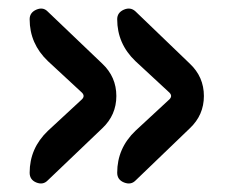

<svg xmlns="http://www.w3.org/2000/svg" viewBox="-20 -516 540 452"><path d="M92.8 -208 172.9 -282.2Q180.7 -290 172.9 -297.9L92.8 -372.1Q49.8 -413.1 49.8 -470.7Q49.8 -486.3 65.4 -493.2Q81.1 -500 91.8 -489.3L220.7 -366.2Q253.9 -335 253.9 -290Q253.9 -245.1 220.7 -213.9L91.8 -90.8Q81.1 -80.1 65.4 -86.4Q49.8 -92.8 49.8 -109.4Q49.8 -167 92.8 -208ZM298.8 -208 378.9 -282.2Q386.7 -290 378.9 -297.9L298.8 -372.1Q255.9 -413.1 255.9 -470.7Q255.9 -486.3 271.5 -493.2Q287.1 -500 298.8 -489.3L426.8 -366.2Q460 -335 460 -290Q460 -245.1 426.8 -213.9L298.8 -90.8Q288.1 -80.1 272 -86.4Q255.9 -92.8 255.9 -109.4Q255.9 -167 298.8 -208Z"/></svg>

Font: Rounded-X Mgen+ 1mn medium
Style: Regular
Weight: 500
Designer: [Source Han Sans]
Ryoko NISHIZUKA  (kana & ideographs); Paul D. Hunt (Latin, Greek & Cyrillic); Wenlong ZHANG  (bopomofo
Version: Version 1.059.20150602